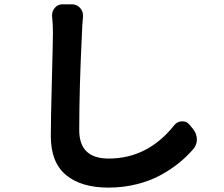

<svg xmlns="http://www.w3.org/2000/svg" viewBox="-20 -811 1040 891"><path d="M221.7 -735.4Q221.7 -738.3 221.7 -741.2Q221.7 -759.8 234.4 -774.4Q248 -791 269.5 -791Q270.5 -791 270.5 -791H315.4Q337.9 -790 352.5 -773.4Q365.2 -757.8 365.2 -739.3Q365.2 -736.3 365.2 -732.4Q361.3 -692.4 360.4 -658.2Q347.7 -403.3 347.7 -207Q347.7 -75.2 484.4 -75.2Q666 -75.2 789.1 -230.5Q802.7 -247.1 824.2 -248Q825.2 -248 826.2 -248Q846.7 -248 859.4 -232.4L877 -210.9Q893.6 -189.5 893.6 -163.1Q893.6 -139.6 877.9 -120.1Q847.7 -85 811 -55.2Q774.4 -25.4 725.6 1.5Q676.8 28.3 614.3 43.9Q551.8 59.6 483.4 59.6Q356.4 59.6 286.1 1Q215.8 -57.6 215.8 -179.7Q215.8 -252.9 220.7 -437Q225.6 -621.1 225.6 -658.2Q225.6 -698.2 221.7 -735.4Z"/></svg>

Font: Gen Jyuu Gothic Bold
Style: Bold
Weight: 700
Designer: [Source Han Sans]
Ryoko NISHIZUKA  (kana & ideographs); Paul D. Hunt (Latin, Greek & Cyrillic); Wenlong ZHANG  (bopomofo
Version: Version 1.002.20150607